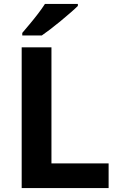

<svg xmlns="http://www.w3.org/2000/svg" viewBox="-20 -954 605 974"><path d="M90 0V-714H241V-125H531V0ZM375 -924Q361 -910 338 -890Q315 -870 288.5 -848Q262 -826 236.5 -806.5Q211 -787 192 -774H93V-787Q109 -806 130.5 -831.5Q152 -857 173 -884.5Q194 -912 208 -934H375Z"/></svg>

Font: Noto Sans Cham
Style: Bold
Weight: 700
Version: Version 2.002